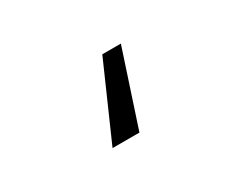

<svg xmlns="http://www.w3.org/2000/svg" viewBox="-53 -293 721 593"><g transform="rotate(-30 307.5 3.5)"><path d="M333.3 -130.3H399.5L311.8 136.4H215.9Z"/></g></svg>

Font: Fira Code Fixed
Style: Regular
Weight: 400
Monospace: yes
Designer: Carrois Corporate, Edenspiekermann AG, Nikita Prokopov
Foundry: Carrois Corporate, Edenspiekermann AG, Nikita Prokopov
Version: Version 5.002